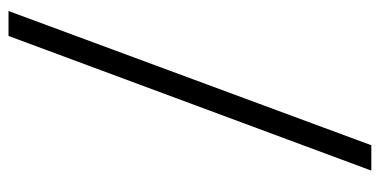

<svg xmlns="http://www.w3.org/2000/svg" viewBox="-246 -526 913 462"><g transform="rotate(90 211.0 -294.5)"><path d="M66 142H6L329 -731H390Z"/></g></svg>

Font: Arima Light
Style: Regular
Weight: 300
Designer: Joana Correia and Natanael Gama
Foundry: NDISCOVER
Version: Version 1.101;gftools[0.9.23]